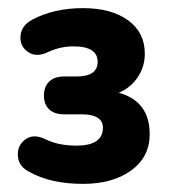

<svg xmlns="http://www.w3.org/2000/svg" viewBox="-20 -729 420 472"><path d="M184 -277Q105 -277 53 -306Q26 -319 24 -345Q22 -371 42 -386Q62 -401 91 -387Q123 -371 168 -371Q233 -371 233 -415Q233 -448 180 -448H137Q114 -448 101 -460Q88 -472 88 -494Q88 -516 101 -528.5Q114 -541 137 -541H168Q220 -541 220 -577Q220 -615 161 -615Q128 -615 98 -601Q69 -587 48.5 -601.5Q28 -616 30.5 -641.5Q33 -667 60 -681Q113 -709 184 -709Q254 -709 295 -679Q336 -649 336 -597Q336 -565 318.5 -539Q301 -513 272 -501Q348 -480 348 -399Q348 -343 302.5 -310Q257 -277 184 -277Z"/></svg>

Font: Nunito ExtraBold
Style: Regular
Weight: 800
Designer: Vernon Adams
Foundry: Vernon Adams
Version: Version 3.602